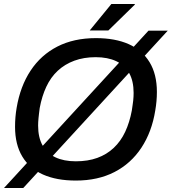

<svg xmlns="http://www.w3.org/2000/svg" viewBox="-21 -888 856 957"><path d="M357 12Q261 12 193.5 -18Q126 -48 90 -108Q54 -168 54 -256Q54 -281 56 -304.5Q58 -328 62 -351Q80 -458 131.5 -536Q183 -614 265 -656Q347 -698 457 -698Q553 -698 620.5 -668Q688 -638 724.5 -578Q761 -518 761 -430Q761 -407 759 -384Q757 -361 753 -338Q736 -231 684 -152Q632 -73 549.5 -30.5Q467 12 357 12ZM357 -84Q417 -84 464 -101Q511 -118 546 -151Q581 -184 603 -231Q625 -278 636 -337Q638 -352 640 -364.5Q642 -377 643 -387Q644 -397 644.5 -406.5Q645 -416 645 -425Q645 -484 623 -523.5Q601 -563 558.5 -583Q516 -603 456 -603Q397 -603 349.5 -585.5Q302 -568 267 -535.5Q232 -503 210 -456Q188 -409 177 -350Q175 -335 173.5 -322.5Q172 -310 171 -299.5Q170 -289 169.5 -280Q169 -271 169 -262Q169 -203 191 -163.5Q213 -124 255 -104Q297 -84 357 -84ZM-1 49 719 -735H815L95 49ZM426 -736 534 -868H651V-865L519 -736Z"/></svg>

Font: Archivo SemiBold Medium
Style: Italic
Weight: 500
Italic angle: -10°
Version: Version 2.001